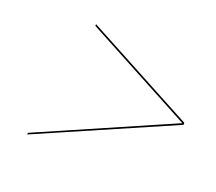

<svg xmlns="http://www.w3.org/2000/svg" viewBox="-81 -709 723 642"><g transform="rotate(20 280.0 -387.5)"><path d="M550.3 -391.1V-383.8L70.3 -174.8V-180.7L544.7 -387.7L160.2 -593.8V-600.1Z"/></g></svg>

Font: Bodoni* 36
Style: Bold Italic
Weight: 700
Italic angle: -13°
Version: Version 2.000; ttfautohint (v1.8.1)